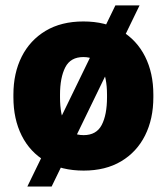

<svg xmlns="http://www.w3.org/2000/svg" viewBox="-20 -617 613 706"><path d="M287.6 10.3Q206.1 10.3 148.2 -23.7Q90.3 -57.6 59.8 -118.4Q29.3 -179.2 29.3 -259.3V-269Q29.3 -348.1 59.8 -408.7Q90.3 -469.2 147.9 -503.7Q205.6 -538.1 286.6 -538.1Q368.2 -538.1 425.5 -503.9Q482.9 -469.7 513.4 -409.2Q543.9 -348.6 543.9 -269V-259.3Q543.9 -179.7 513.4 -118.9Q482.9 -58.1 425.5 -23.9Q368.2 10.3 287.6 10.3ZM287.6 -120.1Q334.5 -120.1 354 -157.5Q373.5 -194.8 373.5 -259.3V-269Q373.5 -331.5 353.8 -369.4Q334 -407.2 286.6 -407.2Q239.3 -407.2 220 -369.4Q200.7 -331.5 200.7 -269V-259.3Q200.7 -194.3 220 -157.2Q239.3 -120.1 287.6 -120.1ZM80.6 68.8 404.3 -597.2H493.2L169.9 68.8Z"/></svg>

Font: Roboto Slab Black
Style: Regular
Weight: 900
Designer: Google
Version: Version 2.000; ttfautohint (v1.8.1.43-b0c9)